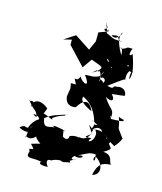

<svg xmlns="http://www.w3.org/2000/svg" viewBox="-185 -1056 1096 1296"><g transform="rotate(20 363.0 -408.0)"><path d="M349 -147C321 -156 219 -163 267 -147C226 -143 197 -109 179 -182C223 -224 257 -231 307 -254C311 -239 283 -248 229 -201C257 -171 155 -229 163 -202L177 -250C120 -294 62 -278 69 -221C100 -299 24 -240 45 -261C106 -193 102 -230 130 -170C58 -192 156 -189 148 -161C104 -134 82 -53 106 -35C70 -72 143 -117 121 -97C78 -60 84 -111 44 -66C121 -33 106 -91 107 -15C93 -49 126 10 171 -47C179 -28 221 -8 217 -10C250 -27 155 11 155 11C221 67 133 22 164 63C144 128 206 88 266 103C252 102 239 130 315 119C289 92 289 67 322 70C364 37 433 52 426 44C471 42 427 21 431 33C396 44 385 -1 381 49C416 62 416 41 475 6C482 10 422 30 459 -13C511 2 537 -48 479 -24C538 -58 541 -69 590 -71C613 -6 571 -26 592 -58C661 -29 675 49 614 67C626 -44 683 -31 712 -42C690 -45 707 -108 632 -105C702 -156 661 -137 636 -190C652 -127 665 -232 648 -227C605 -185 649 -220 651 -193C637 -185 581 -259 510 -219C545 -268 584 -235 577 -224C648 -218 613 -157 619 -221C603 -197 707 -161 688 -166C736 -229 718 -251 726 -230C642 -326 697 -257 650 -363C701 -347 692 -362 687 -347C691 -340 629 -334 589 -329C637 -340 596 -285 633 -321C574 -332 601 -378 601 -328C608 -406 577 -382 521 -460C566 -435 593 -456 552 -491C612 -502 638 -509 640 -511C630 -584 531 -540 593 -549C513 -555 579 -520 505 -533C600 -618 605 -622 607 -606C587 -671 628 -690 620 -693C650 -686 593 -708 585 -704C589 -719 594 -721 599 -681C677 -656 608 -726 628 -625C647 -666 619 -732 593 -793C560 -747 576 -836 583 -827C518 -822 568 -825 509 -800C489 -807 518 -823 523 -759C454 -857 470 -890 480 -907C482 -891 454 -836 415 -864C501 -893 424 -841 519 -846C425 -848 462 -835 379 -867C368 -924 341 -918 360 -938C337 -916 401 -906 355 -887C381 -849 382 -918 386 -880L325 -851L330 -789L306 -720L191 -782L118 -725L174 -744L177 -708L306 -593L346 -663L432 -640C379 -662 458 -641 414 -600C488 -707 505 -640 486 -660C453 -683 496 -647 438 -705C471 -700 471 -662 386 -631C459 -668 422 -604 375 -581C421 -616 379 -610 415 -602C419 -635 459 -552 443 -544C438 -596 493 -573 473 -542C456 -567 420 -542 450 -616C454 -586 395 -539 448 -583C387 -548 387 -562 338 -551C411 -469 335 -494 314 -531C303 -471 256 -540 303 -469L268 -466L277 -431L273 -373C283 -320 321 -314 354 -324C383 -382 422 -413 463 -335C399 -358 367 -381 378 -409C400 -400 465 -378 505 -275C485 -277 461 -296 534 -261C489 -246 526 -298 506 -227C483 -240 459 -268 522 -189C504 -192 520 -264 545 -203C552 -135 489 -121 526 -164C448 -150 504 -171 514 -191C484 -106 414 -164 455 -132C444 -152 369 -132 382 -118C373 -81 332 -111 289 -141C286 -129 283 -67 284 -59L346 -89L330 -149Z"/></g></svg>

Font: Hussar Lance
Style: ExBd
Weight: 700
Foundry: Cannot Into Space Fonts, PlusOne Fonts
Version: Version 2.270